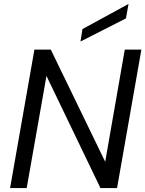

<svg xmlns="http://www.w3.org/2000/svg" viewBox="-20 -951 735 971"><path d="M31 0 154 -700H237L512 -133L611 -700H695L572 0H488L215 -567L115 0ZM387 -741 397 -804 630 -931 617 -858Z"/></svg>

Font: DeepMind Sans
Style: Italic
Weight: 400
Italic angle: -10°
Designer: Jonny Pinhorn / Modifications: Colophon Foundry
Foundry: Colophon Foundry
Version: Version 1.002; ttfautohint (v1.8.2)